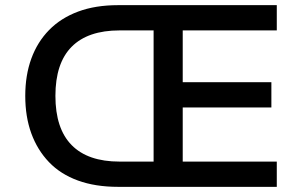

<svg xmlns="http://www.w3.org/2000/svg" viewBox="-20 -725 1178 745"><path d="M438 0Q350 0 282.5 -24.5Q215 -49 170 -96Q125 -143 101.5 -207.5Q78 -272 78 -353Q78 -433 101.5 -497.5Q125 -562 170.5 -608.5Q216 -655 283 -680Q350 -705 438 -705H1054V-607H689V-406H1033V-308H689V-98H1054V0ZM444 -98H576V-607H444Q321 -607 258 -543.5Q195 -480 195 -353Q195 -226 258 -162Q321 -98 444 -98Z"/></svg>

Font: Nunito Sans 6pt SemiBold
Style: Regular
Weight: 600
Version: Version 3.101;gftools[0.9.27]